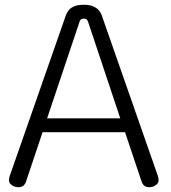

<svg xmlns="http://www.w3.org/2000/svg" viewBox="-20 -702 714 803"><path d="M503 -149H158L89 57Q83 74 71 78.5Q59 83 43 79Q34 77 23.5 67Q13 57 21 33L251 -625Q254 -635 258.5 -645Q263 -655 271.5 -663.5Q280 -672 294 -677Q308 -682 331 -682Q353 -682 367 -676.5Q381 -671 389.5 -663Q398 -655 402.5 -645Q407 -635 410 -625L640 33Q648 57 637.5 67Q627 77 618 79Q602 83 590 78.5Q578 74 572 57ZM331 -624Q316 -624 313 -612L177 -207H483L348 -612Q346 -617 342.5 -620.5Q339 -624 331 -624Z"/></svg>

Font: Cafe24 Ssurround air
Style: Light
Weight: 300
Designer: Cafe24 thkim, hmlim, mnelim, sdjeong, hskwak & 4IRTF
Foundry: Cafe24
Version: Version 1.001